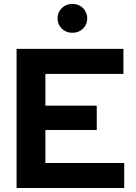

<svg xmlns="http://www.w3.org/2000/svg" viewBox="-20 -946 685 966"><path d="M63.4 0V-700H600.9V-574.1H208.4V-414.2H466.8V-292.1H208.4V-125.9H604.9V0ZM344.3 -781Q312.1 -781 290.8 -802.1Q269.5 -823.2 269.5 -853.6Q269.5 -884 290.8 -905.1Q312.1 -926.2 344.3 -926.2Q376.5 -926.2 397.7 -905.1Q419 -884 419 -853.6Q419 -823.2 397.7 -802.1Q376.5 -781 344.3 -781Z"/></svg>

Font: Red Hat Display
Style: Regular
Weight: 300
Designer: Pentagram, MCKL
Foundry: Pentagram, MCKL
Version: Version 1.023